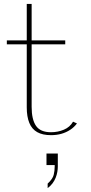

<svg xmlns="http://www.w3.org/2000/svg" viewBox="-20 -680 468 983"><path d="M241 12Q198 12 170.5 -3.5Q143 -19 130 -51Q117 -83 117 -130V-453H15V-473H117V-660H142V-473H314V-453H142V-133Q142 -68 164.5 -35.5Q187 -3 241 -3Q276 -3 307 -16Q338 -29 354 -57L374 -48Q360 -29 339.5 -15.5Q319 -2 294.5 5Q270 12 241 12ZM224 283V260Q250 236 255 215Q260 194 260 173V165H218V106H276V173Q276 185 273.5 200Q271 215 265 230Q259 245 249 258.5Q239 272 224 283Z"/></svg>

Font: Panamera Thin
Style: Regular
Weight: 100
Designer: Bastien Sozeau
Foundry: NBR — Bastien Sozeau
Version: Version 3.003;gftools[0.9.33]